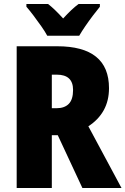

<svg xmlns="http://www.w3.org/2000/svg" viewBox="-20 -947 632 967"><path d="M268 -714Q529 -714 529 -503Q529 -440 502.5 -392Q476 -344 425 -311L592 0H395L271 -266H241V0H64V-714ZM266 -571H241V-402H265Q305 -402 326.5 -424Q348 -446 348 -494Q348 -571 266 -571ZM218 -767Q208 -786 188.5 -814Q169 -842 148.5 -869Q128 -896 113 -913V-927H222Q240 -913 258 -895.5Q276 -878 298 -854Q320 -878 339 -896Q358 -914 376 -927H483V-913Q468 -895 448 -868.5Q428 -842 409.5 -815Q391 -788 379 -767Z"/></svg>

Font: Noto Sans Telugu Condensed Black
Style: Regular
Weight: 900
Width: 3
Designer: Jelle Bosma - Monotype Design Team
Foundry: Monotype Imaging Inc.
Version: Version 2.005; ttfautohint (v1.8.4.7-5d5b)